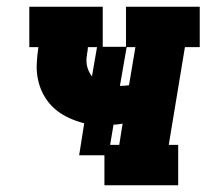

<svg xmlns="http://www.w3.org/2000/svg" viewBox="-20 -550 640 570"><path d="M290 0V-89H215L230 -184Q206 -190 183.5 -200.5Q161 -211 143 -226.5Q125 -242 112.5 -263Q100 -284 94 -308.5Q88 -333 89 -358.5Q90 -384 94 -410H67V-530H285V-411H354V-530H573V-410H529L481 -120H509V0ZM336 -295Q343 -295 350 -295.5Q357 -296 363 -297L382 -410H356ZM253 -323 268 -410H241L240 -399Q238 -389 237 -378.5Q236 -368 237.5 -358.5Q239 -349 243 -340Q247 -331 253 -323ZM307 -120H334L344 -183Q338 -182 331 -181Q324 -180 317 -180Z"/></svg>

Font: Iosevka Curly Slab HvExObl
Style: Regular
Weight: 900
Width: 7
Italic angle: -9°
Monospace: yes
Designer: Belleve Invis
Foundry: Belleve Invis
Version: Version 11.1.0; ttfautohint (v1.8.3)